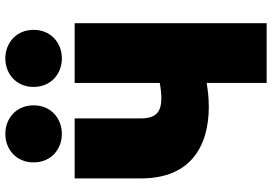

<svg xmlns="http://www.w3.org/2000/svg" viewBox="-170 -835 1020 720"><g transform="rotate(-90 340.0 -475.0)"><path d="M31 -456C31 -270 152 -202 300 -202C334 -202 364 -206 389 -210V15H613V-705H389V-386C368 -382 350 -380 331 -380C285 -380 256 -396 256 -456V-705H31ZM481 -753C538 -753 588 -793 588 -859C588 -925 538 -965 481 -965C424 -965 374 -925 374 -859C374 -793 424 -753 481 -753ZM198 -753C255 -753 305 -793 305 -859C305 -925 255 -965 198 -965C141 -965 91 -925 91 -859C91 -793 141 -753 198 -753Z"/></g></svg>

Font: Repo ExtraBlack
Style: Regular
Weight: 400
Designer: Stefan Peev
Foundry: Context Ltd
Version: Version 001.502